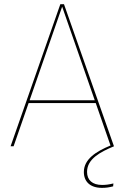

<svg xmlns="http://www.w3.org/2000/svg" viewBox="-20 -701 597 920"><path d="M397.1 122.7C397.1 60.4 461.1 26.9 526.1 0L286.6 -680.9H269.1L30.7 0H45.1L117.1 -207H438.8L509.5 -3.8C439.8 24.9 381.8 62 381.8 123.2C381.8 169 411.8 199.2 468.7 199.2C487.7 199.2 501 197.2 522.1 192L523.4 178C501.8 183.2 487.1 185.2 469.1 185.2C422.7 185.2 397.1 162 397.1 122.7ZM121.9 -220.6 277.8 -669 434 -220.6Z"/></svg>

Font: Fira Sans Hair
Style: Regular
Weight: 100
Designer: bBox Type GmbH & Carrois Corporate GbR & Edenspiekermann AG
Foundry: bBox Type GmbH & Carrois Corporate GbR & Edenspiekermann AG
Version: Version 4.300;PS 004.300;hotconv 1.0.88;makeotf.lib2.5.64775